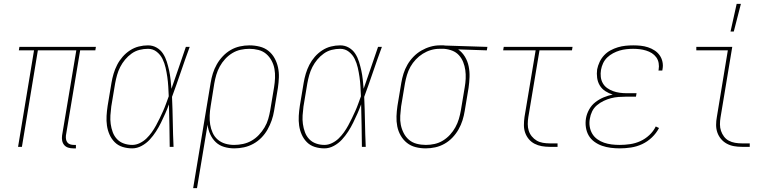

<svg xmlns="http://www.w3.org/2000/svg" viewBox="-20 -764 4040 999"><path d="M361 8Q347 8 334.5 4Q322 0 314 -9.5Q306 -19 303.5 -32Q301 -45 303 -59L377 -502H177L94 0H74L157 -502H78L81 -520H479L476 -502H397L323 -59Q322 -49 323.5 -39.5Q325 -30 330.5 -23Q336 -16 345 -13Q354 -10 364 -10H375V8Z M668 8Q642 8 618 0.5Q594 -7 577 -24Q560 -41 550 -63.5Q540 -86 536.5 -110.5Q533 -135 534.5 -161Q536 -187 540 -213L560 -333Q564 -357 571 -380.5Q578 -404 589.5 -426.5Q601 -449 618 -468.5Q635 -488 656.5 -502Q678 -516 702 -522Q726 -528 750 -528Q775 -528 795.5 -516Q816 -504 828.5 -484.5Q841 -465 848 -442.5Q855 -420 860 -397Q865 -374 867.5 -350Q870 -326 872 -302Q891 -356 909.5 -410.5Q928 -465 947 -520H967Q943 -455 921 -390Q899 -325 875 -260Q878 -195 879 -130Q880 -65 883 0H863Q862 -55 861.5 -110Q861 -165 859 -221Q850 -196 839.5 -172.5Q829 -149 817.5 -125.5Q806 -102 791.5 -79.5Q777 -57 759 -37.5Q741 -18 717 -5Q693 8 668 8ZM668 -10Q688 -10 707.5 -19.5Q727 -29 742 -43.5Q757 -58 769.5 -75.5Q782 -93 792 -111.5Q802 -130 811 -148.5Q820 -167 828.5 -186Q837 -205 844 -224.5Q851 -244 858 -263Q857 -288 855.5 -313.5Q854 -339 850.5 -363.5Q847 -388 841.5 -412Q836 -436 825.5 -457.5Q815 -479 795.5 -494.5Q776 -510 750 -510Q728 -510 706 -504.5Q684 -499 665 -485.5Q646 -472 631 -454Q616 -436 605.5 -415.5Q595 -395 589 -373.5Q583 -352 579 -330L559 -210Q556 -187 554.5 -164Q553 -141 556 -119Q559 -97 566.5 -76.5Q574 -56 588.5 -40.5Q603 -25 624 -17.5Q645 -10 668 -10Z M985 215 1076 -333Q1080 -358 1087.5 -382Q1095 -406 1108 -429Q1121 -452 1139.5 -471.5Q1158 -491 1180.5 -504Q1203 -517 1228 -522.5Q1253 -528 1278 -528Q1305 -528 1331 -521.5Q1357 -515 1376.5 -499.5Q1396 -484 1408.5 -461.5Q1421 -439 1426.5 -413.5Q1432 -388 1431 -361Q1430 -334 1426 -307L1406 -187Q1402 -162 1393.5 -137.5Q1385 -113 1372 -90Q1359 -67 1340.5 -48Q1322 -29 1298.5 -16Q1275 -3 1249.5 2.5Q1224 8 1199 8Q1172 8 1146.5 0.5Q1121 -7 1103 -24Q1085 -41 1074 -65Q1063 -89 1060 -115L1005 215ZM1198 -10Q1221 -10 1244.5 -15Q1268 -20 1289 -32Q1310 -44 1327 -62Q1344 -80 1356.5 -101Q1369 -122 1375.5 -144.5Q1382 -167 1386 -190L1406 -310Q1410 -334 1411 -358.5Q1412 -383 1408 -405.5Q1404 -428 1393 -448.5Q1382 -469 1365 -483.5Q1348 -498 1325 -504Q1302 -510 1277 -510Q1255 -510 1232 -505Q1209 -500 1188.5 -487.5Q1168 -475 1151.5 -457Q1135 -439 1123.5 -418Q1112 -397 1105.5 -375Q1099 -353 1095 -330L1076 -211Q1072 -187 1071 -163Q1070 -139 1073.5 -116.5Q1077 -94 1086.5 -73Q1096 -52 1113 -37.5Q1130 -23 1152 -16.5Q1174 -10 1198 -10Z M1668 8Q1642 8 1618 0.5Q1594 -7 1577 -24Q1560 -41 1550 -63.5Q1540 -86 1536.5 -110.5Q1533 -135 1534.5 -161Q1536 -187 1540 -213L1560 -333Q1564 -357 1571 -380.5Q1578 -404 1589.5 -426.5Q1601 -449 1618 -468.5Q1635 -488 1656.5 -502Q1678 -516 1702 -522Q1726 -528 1750 -528Q1775 -528 1795.5 -516Q1816 -504 1828.5 -484.5Q1841 -465 1848 -442.5Q1855 -420 1860 -397Q1865 -374 1867.5 -350Q1870 -326 1872 -302Q1891 -356 1909.5 -410.5Q1928 -465 1947 -520H1967Q1943 -455 1921 -390Q1899 -325 1875 -260Q1878 -195 1879 -130Q1880 -65 1883 0H1863Q1862 -55 1861.5 -110Q1861 -165 1859 -221Q1850 -196 1839.5 -172.5Q1829 -149 1817.5 -125.5Q1806 -102 1791.5 -79.5Q1777 -57 1759 -37.5Q1741 -18 1717 -5Q1693 8 1668 8ZM1668 -10Q1688 -10 1707.5 -19.5Q1727 -29 1742 -43.5Q1757 -58 1769.5 -75.5Q1782 -93 1792 -111.5Q1802 -130 1811 -148.5Q1820 -167 1828.5 -186Q1837 -205 1844 -224.5Q1851 -244 1858 -263Q1857 -288 1855.5 -313.5Q1854 -339 1850.5 -363.5Q1847 -388 1841.5 -412Q1836 -436 1825.5 -457.5Q1815 -479 1795.5 -494.5Q1776 -510 1750 -510Q1728 -510 1706 -504.5Q1684 -499 1665 -485.5Q1646 -472 1631 -454Q1616 -436 1605.5 -415.5Q1595 -395 1589 -373.5Q1583 -352 1579 -330L1559 -210Q1556 -187 1554.5 -164Q1553 -141 1556 -119Q1559 -97 1566.5 -76.5Q1574 -56 1588.5 -40.5Q1603 -25 1624 -17.5Q1645 -10 1668 -10Z M2195 8Q2168 8 2142.5 1.5Q2117 -5 2097.5 -20.5Q2078 -36 2065 -58.5Q2052 -81 2047 -106.5Q2042 -132 2043 -159Q2044 -186 2048 -213L2068 -333Q2072 -357 2079.5 -381Q2087 -405 2100 -427.5Q2113 -450 2131.5 -469Q2150 -488 2172.5 -501Q2195 -514 2219.5 -521Q2244 -528 2268 -528H2281Q2285 -528 2288.5 -528Q2292 -528 2296 -527L2516 -520L2513 -502L2364 -507Q2385 -492 2399 -469Q2413 -446 2418.5 -419Q2424 -392 2423 -363.5Q2422 -335 2418 -307L2398 -187Q2394 -162 2386.5 -138Q2379 -114 2366 -91Q2353 -68 2334.5 -48.5Q2316 -29 2293 -16Q2270 -3 2245 2.5Q2220 8 2195 8ZM2196 -10Q2218 -10 2241 -15Q2264 -20 2284.5 -32.5Q2305 -45 2321.5 -63Q2338 -81 2349.5 -102Q2361 -123 2367.5 -145Q2374 -167 2378 -190L2398 -310Q2402 -332 2403 -355Q2404 -378 2401 -399.5Q2398 -421 2390 -441Q2382 -461 2368 -476.5Q2354 -492 2334 -500Q2314 -508 2291 -510H2266Q2244 -510 2222 -503.5Q2200 -497 2180 -484.5Q2160 -472 2143.5 -454.5Q2127 -437 2115.5 -416.5Q2104 -396 2097.5 -374Q2091 -352 2087 -330L2067 -210Q2064 -186 2062.5 -161.5Q2061 -137 2065.5 -114.5Q2070 -92 2080.5 -71.5Q2091 -51 2108 -36.5Q2125 -22 2148 -16Q2171 -10 2196 -10Z M2840 0Q2819 0 2799 -3.5Q2779 -7 2761.5 -16Q2744 -25 2731.5 -40Q2719 -55 2712.5 -73.5Q2706 -92 2706 -113Q2706 -134 2709 -155L2767 -502H2598L2601 -520H2959L2956 -502H2787L2729 -155Q2726 -137 2726 -118.5Q2726 -100 2731 -84Q2736 -68 2747 -54.5Q2758 -41 2772.5 -32.5Q2787 -24 2804.5 -21Q2822 -18 2840 -18H2881V0Z M3205 8Q3181 8 3157.5 5Q3134 2 3112.5 -5.5Q3091 -13 3072.5 -26.5Q3054 -40 3043 -59Q3032 -78 3028.5 -101.5Q3025 -125 3029 -149Q3033 -172 3045.5 -194.5Q3058 -217 3078 -232.5Q3098 -248 3121 -257.5Q3144 -267 3168 -272Q3148 -278 3130 -289.5Q3112 -301 3101 -319Q3090 -337 3087 -359Q3084 -381 3087 -403Q3091 -423 3100 -442Q3109 -461 3123.5 -476.5Q3138 -492 3156.5 -502Q3175 -512 3195 -518Q3215 -524 3235 -526Q3255 -528 3275 -528Q3295 -528 3314 -526Q3333 -524 3351.5 -518Q3370 -512 3386 -501.5Q3402 -491 3412.5 -476Q3423 -461 3427 -442Q3431 -423 3427 -403L3426 -397H3406L3407 -402Q3410 -419 3407 -436Q3404 -453 3394.5 -466Q3385 -479 3371.5 -487.5Q3358 -496 3341.5 -501Q3325 -506 3308.5 -508Q3292 -510 3274 -510Q3257 -510 3239 -508Q3221 -506 3204 -501Q3187 -496 3170 -487Q3153 -478 3139.5 -465Q3126 -452 3118 -435Q3110 -418 3107 -400Q3104 -382 3106 -364Q3108 -346 3116.5 -331Q3125 -316 3139 -306Q3153 -296 3169.5 -290Q3186 -284 3204 -281.5Q3222 -279 3240 -279H3292L3289 -261H3237Q3218 -261 3198 -259.5Q3178 -258 3159 -253Q3140 -248 3121 -239Q3102 -230 3086 -216.5Q3070 -203 3061 -184.5Q3052 -166 3049 -146Q3045 -125 3048.5 -104.5Q3052 -84 3062 -67.5Q3072 -51 3088 -39.5Q3104 -28 3123 -21.5Q3142 -15 3162.5 -12.5Q3183 -10 3205 -10Q3231 -10 3258.5 -14Q3286 -18 3311.5 -29.5Q3337 -41 3358.5 -61Q3380 -81 3392 -106L3409 -98Q3395 -71 3372 -49Q3349 -27 3321 -14Q3293 -1 3263 3.5Q3233 8 3205 8Z M3840 0Q3819 0 3799 -3.5Q3779 -7 3761.5 -16.5Q3744 -26 3731.5 -41Q3719 -56 3712.5 -74.5Q3706 -93 3706 -114Q3706 -135 3710 -156L3767 -502H3603V-520H3790L3729 -153Q3726 -135 3726 -117Q3726 -99 3731.5 -83Q3737 -67 3747 -53.5Q3757 -40 3772 -32Q3787 -24 3804.5 -21Q3822 -18 3840 -18H3881V0ZM3781 -600 3813 -744H3835L3798 -600Z"/></svg>

Font: Iosevka Curly Slab Thin
Style: Italic
Weight: 100
Italic angle: -9°
Monospace: yes
Designer: Belleve Invis
Foundry: Belleve Invis
Version: Version 22.1.2; ttfautohint (v1.8.4)